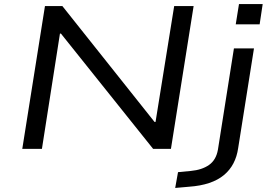

<svg xmlns="http://www.w3.org/2000/svg" viewBox="-20 -735 1332 948"><path d="M90 0 202 -705H288L743 -133H748L840 -705H936L824 0H736L281 -569H276L187 0ZM1144 -615 1160 -715H1277L1262 -615ZM845 193 859 115 922 109Q977 104 1012 79.5Q1047 55 1056 4L1135 -496H1234L1156 -4Q1150 38 1132.5 71.5Q1115 105 1085.5 129.5Q1056 154 1013 168.5Q970 183 913 187Z"/></svg>

Font: Nunito Sans 7pt Expanded
Style: Italic
Weight: 400
Width: 7
Italic angle: -9°
Designer: Vernon Adams
Foundry: Vernon Adams
Version: Version 3.101;gftools[0.9.27]